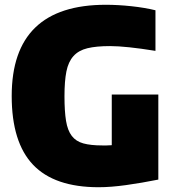

<svg xmlns="http://www.w3.org/2000/svg" viewBox="-20 -772 724 804"><path d="M393 12Q208 12 118.5 -82Q29 -176 29 -370Q29 -752 423 -752Q474 -752 530 -746Q586 -740 631 -729V-559Q569 -569 521.5 -574Q474 -579 441 -579Q383 -579 346 -570Q309 -561 287.5 -537Q266 -513 258 -472.5Q250 -432 250 -369Q250 -306 256.5 -266Q263 -226 280.5 -203Q298 -180 329 -171.5Q360 -163 408 -163Q417 -163 427 -163Q437 -163 448 -164V-376H643V-20Q573 -6 508.5 3Q444 12 393 12Z"/></svg>

Font: Encode Sans Narrow
Style: Black
Weight: 900
Designer: Pablo Impallari, Andres Torresi
Foundry: Pablo Impallari, Andres Torresi
Version: Version 1.000; ttfautohint (v1.00) -l 8 -r 50 -G 200 -x 14 -